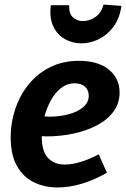

<svg xmlns="http://www.w3.org/2000/svg" viewBox="-20 -814 555 846"><path d="M234 12Q176 12 129 -11Q82 -34 54.5 -83Q27 -132 27 -210Q27 -274 47.5 -334.5Q68 -395 106.5 -442.5Q145 -490 201 -518Q257 -546 328 -546Q412 -546 459.5 -507.5Q507 -469 507 -406Q507 -359 480 -322.5Q453 -286 407.5 -262Q362 -238 304.5 -225.5Q247 -213 185 -213Q174 -213 164 -214V-213Q164 -147 191.5 -118Q219 -89 265 -89Q297 -89 335.5 -100.5Q374 -112 415 -134L451 -53Q396 -21 340.5 -4.5Q285 12 234 12ZM309 -447Q276 -447 249.5 -426.5Q223 -406 204.5 -372.5Q186 -339 176 -301Q187 -300 200 -300Q241 -300 280.5 -310Q320 -320 345.5 -341Q371 -362 371 -392Q371 -417 354.5 -432Q338 -447 309 -447ZM339 -623Q299 -623 265.5 -642Q232 -661 214.5 -698.5Q197 -736 204 -791H285Q283 -754 301.5 -737.5Q320 -721 345 -721Q375 -721 401.5 -740Q428 -759 436 -794L515 -788Q507 -732 479.5 -695.5Q452 -659 414.5 -641Q377 -623 339 -623Z"/></svg>

Font: Bitter
Style: Bold Italic
Weight: 700
Italic angle: -9°
Designer: Sol Matas, and Bitter project Authors
Foundry: Sol Matas
Version: Version 2.001